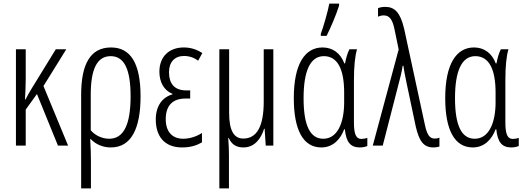

<svg xmlns="http://www.w3.org/2000/svg" viewBox="-20 -804 2893 1060"><path d="M346 -532H288L151 -309C140 -291 131 -274 121 -255H118C120 -292 122 -331 122 -369V-532H68V0H122V-199L184 -285L300 0H356L220 -329Z M756 -272C756 -454 701 -542 593 -542C478 -542 428 -449 428 -280V236H482V90C482 54 481 13 478 -36H481C508 -8 546 10 592 10C705 10 756 -95 756 -272ZM591 -494C668 -494 701 -418 701 -272C701 -117 663 -38 583 -38C543 -38 504 -57 481 -85V-281C481 -419 514 -494 591 -494Z M1030 -305H1007C943 -305 913 -343 913 -405C913 -461 944 -495 996 -495C1026 -495 1053 -485 1074 -469L1097 -511C1066 -531 1033 -542 995 -542C914 -542 860 -492 860 -408C860 -351 885 -305 932 -286V-283C876 -267 840 -219 840 -144C840 -54 886 10 985 10C1034 10 1067 -2 1095 -18V-70C1070 -53 1031 -38 991 -38C930 -38 895 -78 895 -146C895 -221 933 -260 1004 -260H1030Z M1489 -532H1436V-243C1436 -106 1398 -39 1323 -39C1271 -39 1245 -84 1245 -181V-532H1191V236H1244V56C1244 29 1243 -4 1240 -42H1243C1259 -6 1285 10 1324 10C1386 10 1421 -39 1438 -93H1441L1447 0H1489Z M1751 -606H1783C1807 -654 1836 -722 1852 -773V-784H1798C1792 -748 1764 -650 1751 -617ZM1754 10C1819 10 1860 -36 1880 -90H1884C1891 -18 1916 10 1967 10C1983 10 2000 6 2008 2V-43C1998 -39 1985 -37 1975 -37C1947 -37 1934 -61 1934 -128V-358C1934 -441 1940 -494 1951 -532H1909C1897 -508 1890 -481 1885 -454H1881C1860 -510 1817 -542 1761 -542C1664 -542 1602 -452 1602 -262C1602 -84 1655 10 1754 10ZM1765 -38C1693 -38 1656 -109 1656 -262C1656 -410 1692 -494 1768 -494C1842 -494 1880 -425 1880 -293V-239C1880 -124 1842 -38 1765 -38Z M2038 0H2093L2192 -385C2197 -404 2200 -422 2203 -441H2207C2211 -414 2213 -401 2225 -344L2275 -107C2294 -24 2319 10 2373 10C2387 10 2397 8 2406 5V-44C2400 -41 2391 -39 2380 -39C2353 -39 2338 -58 2326 -114L2211 -646C2190 -735 2159 -766 2107 -766C2090 -766 2077 -763 2067 -759V-712C2076 -716 2087 -719 2099 -719C2133 -719 2148 -691 2158 -642L2181 -531Z M2590 10C2655 10 2696 -36 2716 -90H2720C2727 -18 2752 10 2803 10C2819 10 2836 6 2844 2V-43C2834 -39 2821 -37 2811 -37C2783 -37 2770 -61 2770 -128V-358C2770 -441 2776 -494 2787 -532H2745C2733 -508 2726 -481 2721 -454H2717C2696 -510 2653 -542 2597 -542C2500 -542 2438 -452 2438 -262C2438 -84 2491 10 2590 10ZM2601 -38C2529 -38 2492 -109 2492 -262C2492 -410 2528 -494 2604 -494C2678 -494 2716 -425 2716 -293V-239C2716 -124 2678 -38 2601 -38Z"/></svg>

Font: Noto Sans UI Condensed Light
Style: Regular
Weight: 300
Width: 3
Designer: Monotype Design Team
Foundry: Monotype Imaging Inc.
Version: Version 1.901